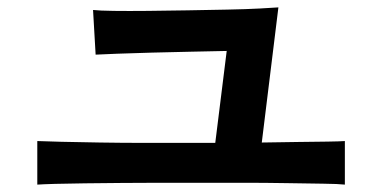

<svg xmlns="http://www.w3.org/2000/svg" viewBox="-20 -638 1040 520"><path d="M81 -138V-256Q101 -255 146 -254Q191 -253 250.5 -252Q310 -251 376 -251Q442 -251 504 -251H563L594 -500Q552 -499 498.5 -498Q445 -497 391.5 -495.5Q338 -494 297 -492.5Q256 -491 239 -490L232 -611Q249 -609 288.5 -608.5Q328 -608 380 -608.5Q432 -609 488 -610Q544 -611 595.5 -612Q647 -613 684 -615Q721 -617 734 -618L689 -252Q741 -253 787.5 -253.5Q834 -254 867.5 -254.5Q901 -255 914 -256V-138Q897 -140 855.5 -140.5Q814 -141 756.5 -142Q699 -143 633.5 -143Q568 -143 504 -143Q463 -143 412.5 -143Q362 -143 309.5 -142.5Q257 -142 210 -141.5Q163 -141 129 -140Q95 -139 81 -138Z"/></svg>

Font: Zen Kaku Gothic New
Style: Bold
Weight: 700
Designer: Yoshimichi Ohira
Foundry: Positype
Version: Version 1.002